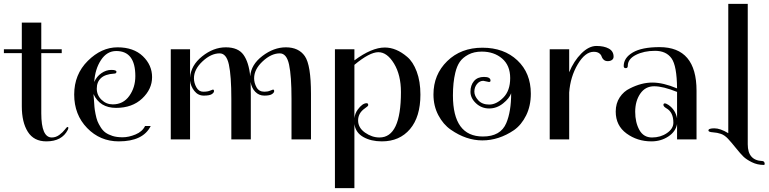

<svg xmlns="http://www.w3.org/2000/svg" viewBox="-20 -716 3951 986"><path d="M0 -443V-463H92V-600H192V-463H297V-443H192V-134Q192 -10 246 -10Q267 -10 285 -23.5Q303 -37 313 -50.5Q323 -64 327 -64Q331 -64 331 -59.5Q331 -55 328 -49Q298 10 218 10Q154 10 123 -39Q92 -88 92 -170V-443Z M725 -69H754Q715 10 590 10Q494 10 427.5 -58.5Q361 -127 361 -230.5Q361 -334 431 -403.5Q501 -473 583.5 -473Q666 -473 713.5 -427.5Q761 -382 761 -320Q761 -258 710 -210Q659 -162 576 -162Q493 -162 460 -233Q461 -226 462.5 -203Q464 -180 465 -167Q466 -154 470.5 -131Q475 -108 480.5 -94Q486 -80 497 -62.5Q508 -45 522 -35Q536 -25 557.5 -18Q579 -11 610 -11Q641 -11 676 -25.5Q711 -40 725 -69ZM675 -325Q675 -454 577 -454Q529 -454 498.5 -407.5Q468 -361 464 -295Q476 -323 500.5 -340Q525 -357 551.5 -357Q578 -357 578 -347.5Q578 -338 566 -338Q520 -335 498.5 -315Q477 -295 477 -261Q477 -227 501.5 -203.5Q526 -180 559 -180Q613 -180 644 -223.5Q675 -267 675 -325Z M1073 -256Q1079 -256 1079 -248Q1079 -240 1067.5 -232.5Q1056 -225 1026.5 -225Q997 -225 978 -249Q959 -273 956 -302V0H857V-463H956V-317Q960 -380 1018 -426.5Q1076 -473 1139.5 -473Q1203 -473 1230.5 -434.5Q1258 -396 1265 -324Q1269 -384 1327.5 -428.5Q1386 -473 1448 -473Q1514 -473 1545.5 -427.5Q1577 -382 1577 -234V0H1477V-208Q1477 -326 1464.5 -384Q1452 -442 1417 -442Q1373 -442 1329 -401Q1285 -360 1285 -314Q1285 -290 1297.5 -267.5Q1310 -245 1338 -245Q1355 -245 1367.5 -250.5Q1380 -256 1382 -256Q1388 -256 1388 -248Q1388 -240 1376.5 -232.5Q1365 -225 1337.5 -225Q1310 -225 1291 -244.5Q1272 -264 1267 -295Q1268 -276 1268 -234V0H1168V-208Q1168 -326 1155.5 -384Q1143 -442 1108 -442Q1064 -442 1020 -401Q976 -360 976 -314Q976 -290 988.5 -267.5Q1001 -245 1023.5 -245Q1046 -245 1058.5 -250.5Q1071 -256 1073 -256Z M1800 -463V-406Q1889 -472 1956 -472Q2015 -472 2071 -424Q2101 -399 2120 -348.5Q2139 -298 2139 -230Q2139 -116 2085.5 -53Q2032 10 1941 10Q1885 10 1845.5 -12.5Q1806 -35 1800 -79V250H1700V-463ZM2039 -243Q2039 -331 2003.5 -389.5Q1968 -448 1923 -448Q1878 -448 1800 -383V-109Q1803 -134 1817 -153Q1841 -186 1863 -186Q1871 -186 1871 -176Q1871 -171 1853 -159Q1819 -135 1819 -97.5Q1819 -60 1854.5 -35Q1890 -10 1929 -10Q2039 -10 2039 -243Z M2206 -231Q2206 -333 2276.5 -402Q2347 -471 2457.5 -471Q2568 -471 2637 -406Q2706 -341 2706 -235Q2706 -172 2682 -123.5Q2658 -75 2620 -48Q2542 5 2457 5Q2374 5 2295 -50Q2256 -77 2231 -124.5Q2206 -172 2206 -231ZM2491 -295 2462 -301Q2443 -301 2429.5 -284.5Q2416 -268 2416 -245.5Q2416 -223 2436 -201Q2456 -179 2492.5 -179Q2529 -179 2564.5 -214.5Q2600 -250 2600 -315Q2600 -380 2558.5 -415.5Q2517 -451 2454 -451Q2414 -451 2385 -435.5Q2356 -420 2341 -398Q2326 -376 2318 -342Q2306 -292 2306 -226Q2306 -15 2460 -15Q2551 -15 2580 -84Q2605 -143 2605 -237Q2596 -211 2563.5 -185Q2531 -159 2492 -159Q2453 -159 2424.5 -185.5Q2396 -212 2396 -245Q2396 -278 2414 -299.5Q2432 -321 2465.5 -321Q2499 -321 2499 -302Q2499 -295 2491 -295Z M3131 -425Q3131 -414 3122.5 -408Q3114 -402 3101 -402Q3088 -402 3080 -409.5Q3072 -417 3069.5 -426Q3067 -435 3057 -442.5Q3047 -450 3029 -450Q2985 -450 2947 -386Q2909 -322 2903 -241V0H2803V-463H2903V-345Q2927 -403 2965.5 -441.5Q3004 -480 3043 -480Q3082 -480 3106.5 -466.5Q3131 -453 3131 -425Z M3325 10Q3253 10 3197.5 -30.5Q3142 -71 3142 -143Q3142 -185 3162.5 -216Q3183 -247 3215 -262Q3274 -292 3330 -292Q3386 -292 3457 -262Q3456 -378 3428.5 -416.5Q3401 -455 3344 -455Q3287 -455 3245.5 -434Q3204 -413 3204 -378Q3204 -366 3193.5 -366Q3183 -366 3183 -377Q3183 -419 3229.5 -446.5Q3276 -474 3367 -474Q3557 -474 3557 -250V0H3457V-79Q3450 -40 3412 -15Q3374 10 3325 10ZM3413 -177Q3449 -152 3457 -108V-244Q3385 -273 3339.5 -273Q3294 -273 3268 -235Q3242 -197 3242 -142Q3242 -87 3263.5 -48.5Q3285 -10 3328.5 -10Q3372 -10 3405 -32.5Q3438 -55 3438 -86Q3438 -140 3402 -160Q3387 -169 3387 -177Q3387 -185 3394 -185Q3401 -185 3413 -177Z M3720 -32V-696H3820V25Q3820 108 3895 111Q3900 111 3903.5 115Q3907 119 3907 125Q3907 131 3903 131Q3869 131 3841 117Q3813 103 3798 88.5Q3783 74 3759 44Q3735 14 3718 -4Q3701 -22 3682.5 -28.5Q3664 -35 3641 -36.5Q3618 -38 3618 -46Q3618 -57 3648.5 -57Q3679 -57 3720 -32Z"/></svg>

Font: Spirax
Style: Regular
Weight: 400
Designer: Brenda Gallo (gbrenda1987@gmail.com)
Foundry: Brenda Gallo
Version: Version 1.002